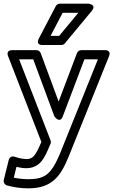

<svg xmlns="http://www.w3.org/2000/svg" viewBox="-55 -811 619 1049"><path d="M35 100.4C56.6 105.8 72.8 108 91 108C114.9 108 137.4 100.3 156 85.6C176.6 69.3 192.1 42.2 208 4.9L220.9 -25.1C223.6 -31.2 223.3 -39 221.3 -44L49.5 -487H126.6L241.6 -176.3C241.6 -176.3 271.2 -131 288.4 -176.1L406.3 -487H480L273.8 25.6C256.4 68.2 239.5 99.2 224.9 117.4C197.1 152.4 166.8 168 100 168C73.2 168 45.3 164.9 20.3 159.7ZM25.1 45.3C5.8 38.8 -4.7 52.5 -7.3 63L-34.3 172C-37.4 184.7 -29.7 198.5 -16.7 202.1C21.5 212.7 60.4 218 100 218C232.9 218 278.3 146.8 320.2 44.4L540.2 -502.7C555.3 -540.2 517 -537 517 -537H389C379 -537 369.3 -530.6 365.6 -520.9L265.3 -256.3L167.4 -520.7C163.9 -530.3 154.4 -537 144 -537H13C-27 -537 -10.3 -503 -10.3 -503L171 -35.5L162 -14.9C147.3 19.8 133.1 40 125 46.4C114.9 54.3 104.5 58 91 58C72.5 58 50.5 54 25.1 45.3ZM268.3 -615H221.3L287.1 -741H372.8ZM280 -565C287.1 -565 294.5 -568.3 299.2 -574L445.2 -750C477 -788.3 426 -791 426 -791H272C263.5 -791 254.2 -785.9 249.8 -777.6L157.8 -601.6C136.7 -561 180 -565 180 -565Z"/></svg>

Font: Fog Sans
Style: Outline
Weight: 700
Foundry: Intel Corporation
Version: Version 1.00